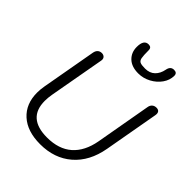

<svg xmlns="http://www.w3.org/2000/svg" viewBox="-266 -1119 1278 1278"><g transform="rotate(45 373.0 -480.5)"><path d="M80 -219Q80 -249 86 -283L155 -670Q159 -690 170.5 -700Q182 -710 199 -710Q213 -710 222.5 -702Q232 -694 232 -679Q232 -673 231 -670L161 -280Q155 -246 155 -216Q155 -54 338 -54Q448 -54 513.5 -111.5Q579 -169 599 -280L668 -670Q671 -689 683 -699.5Q695 -710 713 -710Q728 -710 736 -702.5Q744 -695 744 -680Q744 -674 743 -670L674 -283Q649 -144 560 -67Q471 10 337 10Q216 10 148 -51.5Q80 -113 80 -219ZM334 -903Q334 -971 378 -971Q406 -971 406 -944Q406 -893 410 -873Q414 -853 427.5 -846.5Q441 -840 475 -840Q518 -840 544 -865Q570 -890 578 -932Q585 -971 618 -971Q647 -971 647 -944Q647 -903 621.5 -866.5Q596 -830 554 -807.5Q512 -785 466 -785Q403 -785 368.5 -818Q334 -851 334 -903Z"/></g></svg>

Font: Kodchasan
Style: Italic
Weight: 400
Italic angle: -10°
Version: Version 1.000; ttfautohint (v1.6)